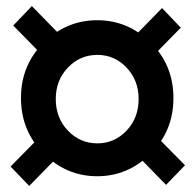

<svg xmlns="http://www.w3.org/2000/svg" viewBox="-20 -676 649 637"><path d="M165 -347.7Q165 -409.7 205.3 -451.8Q245.6 -493.9 303 -493.9Q359.9 -493.9 399.9 -451.8Q439.9 -409.7 439.9 -347.7Q439.9 -284.7 399.9 -242.6Q359.9 -200.4 303 -200.4Q245.6 -200.4 205.3 -242.6Q165 -284.7 165 -347.7ZM49.6 -350.6Q49.6 -241.7 124.9 -166.5Q200.2 -91.3 302.5 -91.3Q404.8 -91.3 480.1 -166.5Q555.4 -241.7 555.4 -350.6Q555.4 -460.2 480.1 -534.5Q404.8 -608.9 302.5 -608.9Q200.2 -608.9 124.9 -534.5Q49.6 -460.2 49.6 -350.6ZM579.8 -584.2 517.6 -649.2 414.6 -543.9 476.8 -479ZM179.9 -164.3 118.2 -228.3 15.1 -123.5 76.9 -59.1ZM531 -62.7 593.8 -127.7 490.7 -232.2 428 -168ZM127 -486.1 188.7 -550.5 85.7 -655.8 23.9 -591.3Z"/></svg>

Font: Roboto Flex
Style: Regular
Weight: 400
Designer: Berlow after Robertson
Foundry: Google
Version: Version 3.200;gftools[0.9.32]